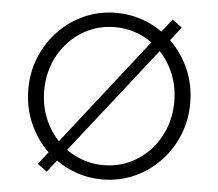

<svg xmlns="http://www.w3.org/2000/svg" viewBox="-57 -904 1114 983"><g transform="rotate(5 500.0 -412.0)"><path d="M217 1 265 -60Q315.5 -24 375.8 -4Q436 16 502.5 16Q589 16 664.5 -17Q740 -50 797 -108.8Q854 -167.5 886.2 -245.2Q918.5 -323 918.5 -412Q918.5 -505 883.2 -585.8Q848 -666.5 787.5 -724.5L841.5 -793.5L792 -831L739.5 -764.5Q689.5 -800 629 -820Q568.5 -840 502.5 -840Q416 -840 340.5 -807Q265 -774 208 -715.2Q151 -656.5 118.8 -579Q86.5 -501.5 86.5 -412Q86.5 -319 121.8 -238Q157 -157 218 -98.5L168 -35ZM168 -412Q168 -486.5 193.5 -551Q219 -615.5 264.8 -664Q310.5 -712.5 371.2 -739.5Q432 -766.5 502.5 -766.5Q556 -766.5 604.5 -750.2Q653 -734 693 -705L265.5 -159.5Q220 -207.5 194 -272.2Q168 -337 168 -412ZM502.5 -57.5Q449 -57.5 400.5 -73.8Q352 -90 311.5 -119L739.5 -664Q785 -616 810.8 -551.2Q836.5 -486.5 836.5 -412Q836.5 -337.5 811 -273Q785.5 -208.5 739.8 -160Q694 -111.5 633.5 -84.5Q573 -57.5 502.5 -57.5Z"/></g></svg>

Font: Spartan
Style: Regular
Weight: 400
Designer: Matt Bailey, Mirko Velimirovic
Foundry: Matt Bailey
Version: Version 1.003; ttfautohint (v1.8.3)